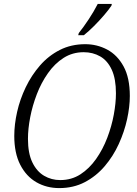

<svg xmlns="http://www.w3.org/2000/svg" viewBox="-20 -951 702 982"><path d="M283 11Q218 11 166 -19Q114 -49 83.5 -108.5Q53 -168 53 -256Q53 -314 67.5 -378.5Q82 -443 111.5 -504.5Q141 -566 184.5 -616Q228 -666 286 -695.5Q344 -725 416 -725Q476 -725 528 -697.5Q580 -670 612 -611.5Q644 -553 644 -460Q644 -405 630 -341Q616 -277 587.5 -214.5Q559 -152 515.5 -101Q472 -50 414 -19.5Q356 11 283 11ZM288 -30Q346 -30 391.5 -59.5Q437 -89 471.5 -138Q506 -187 528.5 -246Q551 -305 562 -364.5Q573 -424 573 -474Q573 -548 551.5 -594.5Q530 -641 492.5 -662.5Q455 -684 408 -684Q351 -684 305.5 -655Q260 -626 225.5 -577Q191 -528 168.5 -469.5Q146 -411 134.5 -351.5Q123 -292 123 -241Q123 -167 145.5 -120.5Q168 -74 205.5 -52Q243 -30 288 -30ZM380 -771 383 -782Q407 -812 433.5 -852Q460 -892 480 -931H552L550 -922Q536 -901 512 -873Q488 -845 461 -818Q434 -791 409 -771Z"/></svg>

Font: Noto Serif SemiCondensed Light
Style: Italic
Weight: 300
Width: 4
Italic angle: -12°
Designer: Monotype Design Team
Foundry: Monotype Imaging Inc.
Version: Version 2.013; ttfautohint (v1.8.4.7-5d5b)